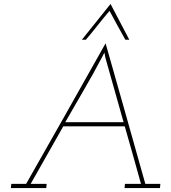

<svg xmlns="http://www.w3.org/2000/svg" viewBox="-20 -951 864 971"><path d="M539 -931Q503 -886 466.5 -840.5Q430 -795 394 -750H414Q445 -786 474 -823Q503 -860 534 -896Q554 -859 573.5 -823Q593 -787 614 -750H634Q610 -795 586.5 -840.5Q563 -886 539 -931ZM37 -21 35 0H214L216 -21H135L300 -312H611Q632 -239 652.5 -166Q673 -93 693 -21H612L610 0H789L791 -21H715Q665 -199 615 -376Q565 -553 514 -732Q414 -553 313.5 -376Q213 -199 112 -21ZM310 -333Q356 -414 403.5 -495Q451 -576 494 -658Q495 -660 498 -665.5Q501 -671 508 -685L513 -659L605 -333Z"/></svg>

Font: Josefin Slab Thin ExtraLight
Style: Italic
Weight: 250
Italic angle: -12°
Version: Version 2.000